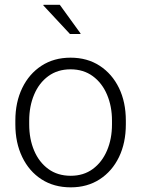

<svg xmlns="http://www.w3.org/2000/svg" viewBox="-20 -782 597 812"><path d="M279.3 10.3Q208 10.3 155.5 -23.7Q103 -57.6 74 -117.9Q44.9 -178.2 44.9 -255.9V-272Q44.9 -349.6 74 -409.7Q103 -469.7 155.5 -503.9Q208 -538.1 278.3 -538.1Q349.1 -538.1 401.6 -503.9Q454.1 -469.7 483.2 -409.9Q512.2 -350.1 512.2 -272V-255.9Q512.2 -177.7 483.2 -117.7Q454.1 -57.6 401.6 -23.7Q349.1 10.3 279.3 10.3ZM279.3 -38.6Q333.5 -38.6 372.6 -67.4Q411.6 -96.2 432.6 -145.5Q453.6 -194.8 453.6 -255.9V-272Q453.6 -332.5 432.6 -381.8Q411.6 -431.2 372.3 -460Q333 -488.8 278.3 -488.8Q223.6 -488.8 184.3 -460Q145 -431.2 124.3 -381.8Q103.5 -332.5 103.5 -272V-255.9Q103.5 -194.3 124.3 -145.3Q145 -96.2 184.3 -67.4Q223.6 -38.6 279.3 -38.6ZM321.3 -639.6 318.8 -638.2H275.9L163.1 -759.3L164.1 -761.7H232.9Z"/></svg>

Font: Roboto Slab LO Light
Style: Regular
Weight: 300
Designer: Google
Version: Version 2.000